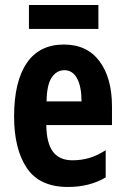

<svg xmlns="http://www.w3.org/2000/svg" viewBox="-20 -733 497 763"><path d="M234 -556Q326 -556 375.5 -489.5Q425 -423 425 -310V-236H164Q165 -164 190.5 -130Q216 -96 268 -96Q303 -96 334 -105Q365 -114 400 -136V-28Q336 10 250 10Q137 10 86.5 -65.5Q36 -141 36 -270Q36 -408 86 -482Q136 -556 234 -556ZM236 -454Q205 -454 185.5 -425Q166 -396 165 -330H304Q304 -388 286.5 -421Q269 -454 236 -454ZM371 -713V-618H95V-713Z"/></svg>

Font: Noto Sans Lao ExtraCondensed
Style: Bold
Weight: 700
Width: 2
Designer: Monotype Design Team
Foundry: Monotype Imaging Inc.
Version: Version 2.003; ttfautohint (v1.8.4.7-5d5b)